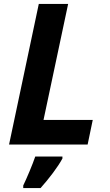

<svg xmlns="http://www.w3.org/2000/svg" viewBox="-20 -734 558 975"><path d="M26 0 177 -714H326L201 -125H451L425 0ZM98 221V208Q112 179 130 136Q148 93 159 61H297V71Q279 104 249 144Q219 184 186 221Z"/></svg>

Font: BC Sans
Style: Bold Italic
Weight: 700
Italic angle: -12°
Designer: Monotype Design Team
Province of B.C.
Foundry: Monotype Imaging Inc.
Version: Version 2.000;GOOG;noto-source:20170915:90ef993387c0